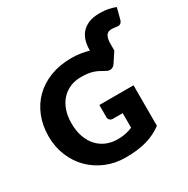

<svg xmlns="http://www.w3.org/2000/svg" viewBox="-198 -1076 1237 1261"><g transform="rotate(-30 421.0 -445.5)"><path d="M684.5 -638.5 635.5 -564Q624 -546.5 605.8 -542.5Q587.5 -538.5 566.5 -551.5Q546.5 -563.5 528.8 -572.2Q511 -581 492.5 -586.5Q474 -592 453.5 -594.5Q433 -597 407.5 -597Q360 -597 322 -580.2Q284 -563.5 257.2 -533Q230.5 -502.5 216 -459.8Q201.5 -417 201.5 -364.5Q201.5 -306.5 217.5 -261.5Q233.5 -216.5 261.8 -185.5Q290 -154.5 328.8 -138.2Q367.5 -122 413.5 -122Q448.5 -122 475.5 -128Q502.5 -134 526.5 -144V-254.5H454.5Q438.5 -254.5 429.5 -263Q420.5 -271.5 420.5 -284.5V-377.5H679.5V-70Q651.5 -49.5 621.2 -34.8Q591 -20 556.8 -10.5Q522.5 -1 483.8 3.5Q445 8 400.5 8Q320.5 8 252.5 -20.2Q184.5 -48.5 134.8 -98.2Q85 -148 56.8 -216.2Q28.5 -284.5 28.5 -364.5Q28.5 -446 55.5 -514.2Q82.5 -582.5 132.8 -632Q183 -681.5 254.2 -709Q325.5 -736.5 413.5 -736.5Q450.5 -736.5 483.2 -731.5Q516 -726.5 545.5 -718V-725.5Q545.5 -757 553.8 -788Q562 -819 582.2 -843.8Q602.5 -868.5 636.5 -883.8Q670.5 -899 722.5 -899Q742 -899 758 -897.5Q774 -896 788 -893.2Q802 -890.5 815 -886.5Q828 -882.5 841.5 -877.5L819.5 -793Q816.5 -782 811.2 -775.8Q806 -769.5 799.5 -767Q793 -764.5 785.8 -764.5Q778.5 -764.5 771 -766Q765.5 -767 757 -768.2Q748.5 -769.5 739.5 -769.5Q709.5 -769.5 697 -749Q684.5 -728.5 684.5 -688Z"/></g></svg>

Font: Lato 2
Style: Regular
Weight: 900
Designer: Lukasz Dziedzic with Adam Twardoch and Botio Nikoltchev
Foundry: tyPoland Lukasz Dziedzic
Version: Version 2.015; 2015-08-06; http://www.latofonts.com/